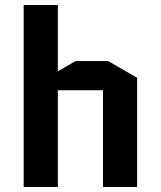

<svg xmlns="http://www.w3.org/2000/svg" viewBox="-20 -750 645 770"><path d="M212 0H75V-730H212V-464L283 -505H414L530 -438V0H393V-388H212Z"/></svg>

Font: Quantico
Style: Bold
Weight: 700
Designer: Matt Desmond
Foundry: MADtype
Version: Version 2.002